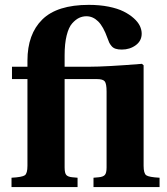

<svg xmlns="http://www.w3.org/2000/svg" viewBox="-20 -762 679 782"><path d="M26.9 0V-38.1Q70.3 -40.5 81.1 -48.1Q91.8 -55.7 91.8 -86.9V-439.9H28.8V-490.2H91.8V-515.1Q91.8 -623 152.3 -682.6Q212.9 -742.2 341.8 -742.2Q385.7 -742.2 422.4 -734.9Q459 -727.5 483.4 -715.3Q507.8 -703.1 524.9 -687.7Q542 -672.4 549.6 -656.5Q557.1 -640.6 557.1 -625Q557.1 -595.7 533 -577.9Q508.8 -560.1 476.1 -560.1Q460.9 -560.1 450.7 -563.5Q440.4 -566.9 434.1 -574.7Q427.7 -582.5 424.8 -588.6Q421.9 -594.7 418 -606Q400.9 -654.3 379.6 -675Q358.4 -695.8 332 -695.8Q316.4 -695.8 302.2 -689.2Q288.1 -682.6 273.9 -666.7Q259.8 -650.9 251.5 -617.7Q243.2 -584.5 243.2 -537.1V-490.2H342.8Q411.6 -490.2 558.1 -502L564.9 -496.1V-86.9Q564.9 -55.7 575.7 -48.1Q586.4 -40.5 629.9 -38.1V0H360.8V-38.1L381.8 -40Q399.4 -41.5 406.7 -49.1Q414.1 -56.6 414.1 -80.1V-389.2Q414.1 -421.4 406.5 -430.7Q398.9 -439.9 375 -439.9H243.2V-80.1Q243.2 -56.6 250.2 -49.1Q257.3 -41.5 274.9 -40L295.9 -38.1V0Z"/></svg>

Font: Linguistics Pro
Style: Bold
Weight: 700
Designer: Stefan Peev, Context Ltd
Foundry: Stefan Peev, Context Ltd
Version: Version 001.000